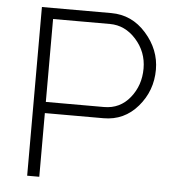

<svg xmlns="http://www.w3.org/2000/svg" viewBox="-51 -757 724 805"><g transform="rotate(5 310.5 -355.0)"><path d="M144 0H93V-710H385Q472 -710 532 -642Q592 -574 592 -490Q592 -401 535 -334.5Q478 -268 391 -268H144ZM144 -664V-315H389Q456 -315 498 -367Q540 -419 540 -490Q540 -560 493.5 -612Q447 -664 383 -664Z"/></g></svg>

Font: Raleway
Style: Light
Weight: 300
Designer: Matt McInerney, Pablo Impallari, Rodrigo Fuenzalida
Foundry: Matt McInerney, Pablo Impallari, Rodrigo Fuenzalida
Version: Version 3.000